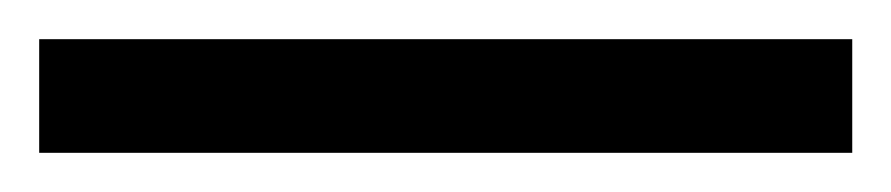

<svg xmlns="http://www.w3.org/2000/svg" viewBox="-20 67 455 98"><path d="M415 145H0V87H415Z"/></svg>

Font: A_ThatdaokhamC
Style: Regular
Weight: 400
Designer: Rangsiwut Chaisin
Foundry: Rangsiwut Chaisin
Version: Version 1.000